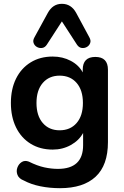

<svg xmlns="http://www.w3.org/2000/svg" viewBox="-20 -795 648 1005"><path d="M292 -113Q348 -113 381 -151Q414 -189 414 -256Q414 -323 381 -361Q348 -399 292 -399Q237 -399 204 -361Q171 -323 171 -256Q171 -189 204 -151Q237 -113 292 -113ZM448 -599Q457 -583 452 -569.5Q447 -556 434.5 -549Q422 -542 407.5 -544Q393 -546 383 -561L304 -683L225 -561Q215 -546 200.5 -544Q186 -542 173.5 -549Q161 -556 156 -569.5Q151 -583 160 -599L230 -727Q256 -775 304 -775Q353 -775 379 -727ZM294 190Q240 190 191 180Q142 170 105 150Q79 140 71.5 120.5Q64 101 71 82Q78 63 94 53Q110 43 131 51Q175 73 212 81Q249 89 283 89Q415 89 415 -35V-99Q394 -60 351 -36Q308 -12 256 -12Q190 -12 140.5 -42.5Q91 -73 64 -128Q37 -183 37 -256Q37 -329 64 -383.5Q91 -438 140.5 -468.5Q190 -499 256 -499Q308 -499 350.5 -476.5Q393 -454 413 -416V-430Q413 -497 479 -497Q545 -497 545 -430V-51Q545 70 480.5 130Q416 190 294 190Z"/></svg>

Font: Chiron GoRound TC SB
Style: Regular
Weight: 500
Designer: Ryoko NISHIZUKA 西塚涼子 (kana, bopomofo & ideographs); Paul D. Hunt (Latin, Greek & Cyrillic); Sandoll Communications 산돌커뮤니
Foundry: Adobe
Version: Version 1.000;hotconv 1.1.1;makeotfexe 2.6.0